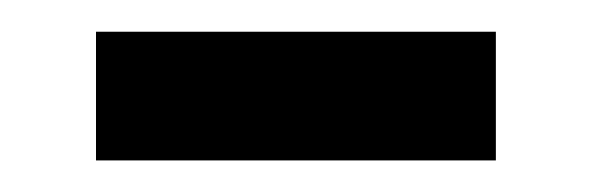

<svg xmlns="http://www.w3.org/2000/svg" viewBox="-20 -334 373 121"><path d="M40.5 -314H292.5V-232.9H40.5Z"/></svg>

Font: PT Astra Sans
Style: Regular
Weight: 400
Designer: A.Korolkova, I. Chaeva
Foundry: ParaType Ltd
Version: Version 1.001; ttfautohint (v1.6)